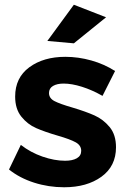

<svg xmlns="http://www.w3.org/2000/svg" viewBox="-20 -785 538 811"><path d="M249 -432Q221 -432 204 -422Q187 -412 187 -392Q187 -370 210 -358Q233 -346 285 -331Q342 -314 379 -297.5Q416 -281 443 -248.5Q470 -216 470 -163Q470 -83 408.5 -38.5Q347 6 251 6Q185 6 124 -13.5Q63 -33 18 -69L68 -173Q109 -141 159.5 -123.5Q210 -106 255 -106Q286 -106 304.5 -116.5Q323 -127 323 -148Q323 -171 299.5 -184Q276 -197 224 -212Q169 -228 132.5 -244Q96 -260 70 -292.5Q44 -325 44 -377Q44 -457 104 -501Q164 -545 256 -545Q311 -545 366 -529.5Q421 -514 466 -485L413 -380Q369 -405 326 -418.5Q283 -432 249 -432ZM292 -765 428 -712 292 -602 180 -612Z"/></svg>

Font: Argentum Sans SemiBold
Style: Regular
Weight: 600
Designer: Julieta Ulanovsky (Modified by Cristiano Sobral)
Foundry: Julieta Ulanovsky
Version: Version 5.001;November 22, 2018;FontCreator 11.5.0.2425 64-b